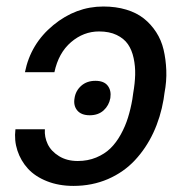

<svg xmlns="http://www.w3.org/2000/svg" viewBox="-20 -573 580 602"><path d="M28.4 -167.6H120.7Q119 -143.5 129.6 -121.1Q140.3 -98.7 165 -83.5Q189.6 -68.2 223.7 -68.2Q255.3 -68.2 281.8 -79.2Q308.2 -90.2 326.5 -108.1Q344.8 -126.1 358.8 -151.6Q372.9 -177.2 381.2 -204Q389.6 -230.8 394.9 -261.4L397.7 -281.2Q403.1 -312.1 403.8 -338.6Q404.5 -365.1 399 -390.8Q393.5 -416.5 381 -434.5Q368.6 -452.4 345.7 -463.4Q322.8 -474.4 290.5 -474.4Q241.8 -474.4 202.6 -440.7Q163.4 -407 150.6 -346.6H58.2Q76 -435.7 147 -494.1Q218 -552.6 304 -552.6Q343.4 -552.6 375.9 -542.8Q408.4 -533 430.9 -515.1Q453.5 -497.2 469.6 -472.3Q485.8 -447.4 492.9 -417.3Q500 -387.1 501.4 -352.6Q502.8 -318.2 495.7 -281.2L492.9 -261.4Q483.3 -204.9 460.6 -156.4Q437.9 -108 402.9 -70.5Q367.9 -33 318.4 -11.5Q268.8 9.9 210.2 9.9Q164.4 9.9 127.3 -4.8Q90.2 -19.5 67.6 -44.2Q45.1 -68.9 34.6 -100.9Q24.1 -132.8 28.4 -167.6ZM213.8 -265.6Q217.3 -288.7 234.9 -304.2Q252.5 -319.6 279.1 -319.6Q305.8 -319.6 317.6 -304.5Q329.5 -289.4 326 -265.6Q321.7 -242.2 304.9 -226.9Q288 -211.6 261.4 -211.6Q234.7 -211.6 222.1 -226.9Q209.5 -242.2 213.8 -265.6Z"/></svg>

Font: Karasuma Gothic
Style: Italic
Weight: 400
Italic angle: -9.39999°
Designer: Rasmus Andersson / Ryoko Nishizuka
Foundry: Genbu
Version: Version 1.00